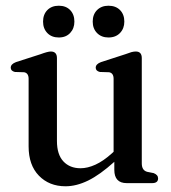

<svg xmlns="http://www.w3.org/2000/svg" viewBox="-20 -640 598 671"><path d="M80 -128.5V-364.5Q80 -384.5 64.5 -387.5L32 -388.5Q17.5 -392 17.5 -403.5Q17.5 -416 36 -423L121.5 -450.5Q147 -460 157.5 -460Q179 -460 179 -437V-147.5Q179 -100 201.5 -76Q224 -52 261.5 -52Q286 -52 313.5 -64.5Q341 -77 371 -104L377 -109.5V-364.5Q377 -384.5 361.5 -387.5L329 -388.5Q314.5 -392 314.5 -403.5Q314.5 -416 333 -423L418 -450.5Q431 -455.5 439.2 -457.8Q447.5 -460 454.5 -460Q475.5 -460 475.5 -437V-69Q475.5 -44.5 494.5 -39.5L517 -35Q532.5 -29 532.5 -16.5Q532.5 0 511.5 0H423Q379.5 0 379.5 -46.5V-74.5Q329 -29 288 -9Q247 11 209 11Q152 11 116 -26Q80 -63 80 -128.5ZM185.5 -509Q160.5 -509 145.5 -524.5Q130.5 -540 130.5 -564.5Q130.5 -589.5 145.5 -604.8Q160.5 -620 185.5 -620Q210.5 -620 225.2 -604.8Q240 -589.5 240 -564.5Q240 -540.5 225.2 -524.8Q210.5 -509 185.5 -509ZM359 -509Q334.5 -509 319.2 -524.5Q304 -540 304 -564.5Q304 -589.5 319.2 -604.8Q334.5 -620 359 -620Q384.5 -620 399.5 -604.8Q414.5 -589.5 414.5 -564.5Q414.5 -540.5 399.5 -524.8Q384.5 -509 359 -509Z"/></svg>

Font: Fraunces 72pt Soft
Style: Regular
Weight: 400
Version: Version 1.000;[b76b70a41]